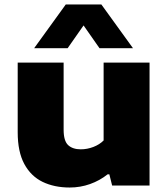

<svg xmlns="http://www.w3.org/2000/svg" viewBox="-20 -828 751 857"><path d="M291 9Q222.5 9 170.2 -16.2Q118 -41.5 88.5 -96Q59 -150.5 59 -237.5V-548.5H264V-249Q264 -199 284.2 -180.2Q304.5 -161.5 340.5 -161.5Q369 -161.5 396.5 -172Q424 -182.5 442.5 -201V-548.5H647.5V0H480.5L468 -50H460.5Q425.5 -22 382 -6.5Q338.5 9 291 9ZM132.5 -613 273.5 -808H432.5L573.5 -613H424L353 -714.5L282 -613Z"/></svg>

Font: Encode Sans Expanded Expanded ExtraBold
Style: Regular
Weight: 800
Width: 7
Designer: Multiple Designers
Foundry: Impallari Type
Version: Version 3.000; ttfautohint (v1.8.3) -l 8 -r 50 -G 200 -x 14 